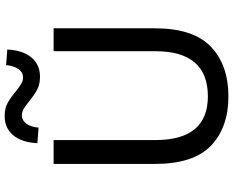

<svg xmlns="http://www.w3.org/2000/svg" viewBox="-106 -858 977 804"><g transform="rotate(-90 382.0 -455.5)"><path d="M98 -296V-719H198V-293Q198 -73 381 -73Q570 -73 570 -293V-719H666V-296Q666 -134 589 -60.5Q512 13 381 13Q251 13 174.5 -60Q98 -133 98 -296ZM361 -821Q341 -837 328.5 -844.5Q316 -852 301 -852Q281 -852 267 -833.5Q253 -815 250 -782L185 -787Q188 -852 218 -888Q248 -924 299 -924Q330 -924 352.5 -912Q375 -900 401 -878Q421 -862 433.5 -854.5Q446 -847 461 -847Q481 -847 494.5 -865Q508 -883 512 -918L577 -913Q574 -848 544 -812Q514 -776 463 -776Q432 -776 410 -787.5Q388 -799 361 -821Z"/></g></svg>

Font: Nebula Sans Medium
Style: Regular
Weight: 500
Designer: Paul D. Hunt for Adobe (as Source Sans)
Foundry: Nebula Entertainment & Broadcasting LLC
Version: Version 1.010